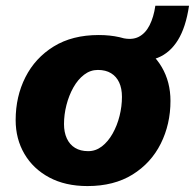

<svg xmlns="http://www.w3.org/2000/svg" viewBox="-20 -630 670 660"><path d="M424.4 -421.8 398.6 -499.8Q433.6 -491.4 456.9 -503.4Q480.2 -515.4 494.3 -543.4Q508.4 -571.4 514 -610.2H629.8Q618.8 -536.2 591.6 -492.2Q564.4 -448.2 522.4 -431.4Q480.4 -414.6 424.4 -421.8ZM280.8 9.6Q204.6 9.6 149.3 -20Q94 -49.6 63.9 -101.1Q33.8 -152.6 33.8 -217.2Q33.8 -298.4 67.4 -364.7Q101 -431 164.7 -470.3Q228.4 -509.6 319.4 -509.6Q396 -509.6 451.1 -480Q506.2 -450.4 536.1 -399.3Q566 -348.2 566 -283.2Q566 -203 532.6 -136.2Q499.2 -69.4 435.5 -29.9Q371.8 9.6 280.8 9.6ZM283.2 -110.4Q309 -110.4 330.3 -126.8Q351.6 -143.2 367.2 -170.9Q382.8 -198.6 391 -231.5Q399.2 -264.4 399.2 -297Q399.2 -326 389.7 -346.5Q380.2 -367 361.8 -378.3Q343.4 -389.6 316.4 -389.6Q290.6 -389.6 269.1 -373.2Q247.6 -356.8 232.2 -329.3Q216.8 -301.8 208.4 -268.9Q200 -236 200 -203.4Q200 -175.4 209.7 -154.2Q219.4 -133 238 -121.7Q256.6 -110.4 283.2 -110.4Z"/></svg>

Font: Work Sans
Style: Italic
Weight: 400
Italic angle: -13°
Designer: Wei Huang
Foundry: Wei Huang
Version: Version 2.012